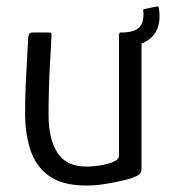

<svg xmlns="http://www.w3.org/2000/svg" viewBox="-20 -573 527 597"><path d="M250 4Q174 4 132.5 -26Q91 -56 74.5 -107Q58 -158 58 -220Q58 -266 60 -312Q62 -358 64.5 -397Q67 -436 68 -459Q70 -468 73 -470Q76 -472 84 -472H127Q135 -472 138 -471Q141 -470 140 -460Q140 -454 138.5 -429Q137 -404 135 -368Q133 -332 132 -292Q131 -252 131 -216Q131 -141 158.5 -98Q186 -55 250 -55Q258 -55 274.5 -56.5Q291 -58 308.5 -62Q326 -66 338 -72.5Q350 -79 350 -89V-463Q350 -466 351 -469Q352 -472 355 -472H412Q415 -472 417.5 -470.5Q420 -469 420 -464V-49Q420 -37 414 -31.5Q408 -26 389 -19Q380 -16 356.5 -10.5Q333 -5 304 -0.5Q275 4 250 4ZM469 -553Q472 -554 474 -549Q475 -542 475.5 -535Q476 -528 476 -521Q476 -492 463 -471.5Q450 -451 426 -440Q402 -429 367 -427Q363 -427 363 -431V-468Q363 -472 367 -472Q398 -474 411.5 -486.5Q425 -499 426 -523Q426 -527 426 -531.5Q426 -536 425 -540Q425 -544 429 -545Z"/></svg>

Font: Glory Thin
Style: Regular
Weight: 400
Version: Version 1.011